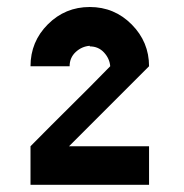

<svg xmlns="http://www.w3.org/2000/svg" viewBox="-20 -853 518 540"><path d="M399.2 -333.3H65.8V-441.7Q100 -476.7 232.5 -608.3L290 -666.7Q288.3 -688.3 272.5 -705.4Q256.7 -722.5 232.5 -722.5V-724.2Q210 -722.5 192.9 -706.7Q175.8 -690.8 175.8 -666.7H65.8Q65.8 -735.8 114.6 -784.6Q163.3 -833.3 232.5 -833.3Q301.7 -833.3 350.4 -784.2Q399.2 -735 399.2 -666.7L174.2 -441.7H399.2Z"/></svg>

Font: 0xA000
Style: Bold
Weight: 700
Version: Version 0.1